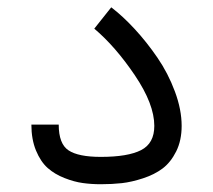

<svg xmlns="http://www.w3.org/2000/svg" viewBox="-20 -481 570 514"><path d="M64 -147.5H137.2Q137.2 -95.7 163.6 -78.4Q189.9 -61 250 -61Q322.3 -61 357.7 -79.1Q393.1 -97.2 393.1 -144Q393.1 -202.1 341.1 -279.3Q289.1 -356.4 232.4 -404.3L277.8 -461.4Q308.6 -438 340.6 -403.3Q372.6 -368.7 401.4 -326.7Q430.2 -284.7 448.2 -236.1Q466.3 -187.5 466.3 -144Q466.3 -105 451.7 -75.7Q437 -46.4 415.3 -30Q393.6 -13.7 363 -3.7Q332.5 6.3 306.2 9.3Q279.8 12.2 250 12.2Q224.6 12.2 201.7 9Q178.7 5.9 152.6 -4.4Q126.5 -14.6 107.7 -31.2Q88.9 -47.9 76.4 -77.9Q64 -107.9 64 -147.5Z"/></svg>

Font: AzarMehrMonospaced
Style: SerifBold
Weight: 1
Designer: Amin Abedi
Version: Version 1.00